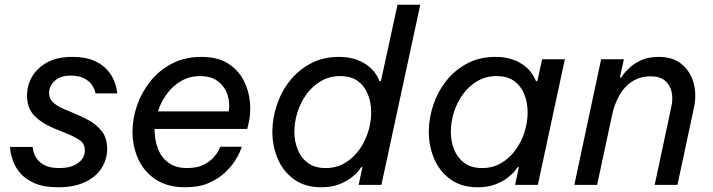

<svg xmlns="http://www.w3.org/2000/svg" viewBox="-20 -780 3007 810"><path d="M226 10Q165 10 126 -7Q87 -24 65.5 -49.5Q44 -75 35 -100.5Q26 -126 24 -143Q22 -160 22 -160H118Q118 -160 119 -151Q120 -142 125 -129Q130 -116 142 -102.5Q154 -89 175 -80Q196 -71 230 -71Q280 -71 309 -92Q338 -113 338 -145Q338 -175 314.5 -190Q291 -205 263 -216L209 -238Q154 -261 124 -293Q94 -325 94 -377Q94 -419 115 -456Q136 -493 178.5 -516.5Q221 -540 285 -540Q340 -540 375.5 -524.5Q411 -509 431.5 -486Q452 -463 461 -440Q470 -417 472.5 -401.5Q475 -386 475 -386H383Q383 -386 380 -397.5Q377 -409 366.5 -423.5Q356 -438 335 -449.5Q314 -461 278 -461Q235 -461 211 -439Q187 -417 187 -388Q187 -364 203.5 -348.5Q220 -333 245 -322L304 -297Q329 -287 359 -270Q389 -253 410.5 -225Q432 -197 432 -151Q432 -107 408 -70Q384 -33 338 -11.5Q292 10 226 10Z M762 10Q686 10 636.5 -23Q587 -56 563 -109.5Q539 -163 539 -224Q539 -280 558.5 -336Q578 -392 615 -438Q652 -484 706 -512Q760 -540 830 -540Q897 -540 940.5 -513Q984 -486 1007 -442.5Q1030 -399 1034.5 -348.5Q1039 -298 1027 -252L1023 -236H632Q632 -190 646.5 -152.5Q661 -115 691.5 -93Q722 -71 769 -71Q811 -71 838 -84.5Q865 -98 881 -116Q897 -134 903.5 -147.5Q910 -161 910 -161H1000Q1000 -161 993.5 -143.5Q987 -126 971 -101Q955 -76 927.5 -50.5Q900 -25 859.5 -7.5Q819 10 762 10ZM646 -310H945Q951 -347 939.5 -381Q928 -415 899.5 -437Q871 -459 824 -459Q780 -459 744.5 -438.5Q709 -418 684 -384Q659 -350 646 -310Z M1335 10Q1267 10 1221 -23Q1175 -56 1152 -109.5Q1129 -163 1129 -224Q1129 -280 1147.5 -336Q1166 -392 1202 -438Q1238 -484 1290.5 -512Q1343 -540 1410 -540Q1442 -540 1467 -533.5Q1492 -527 1511 -516.5Q1530 -506 1544 -493Q1558 -480 1567 -465.5Q1576 -451 1581 -438H1587L1657 -760H1753L1589 0H1493L1509 -75H1504Q1504 -75 1494.5 -62Q1485 -49 1464.5 -32.5Q1444 -16 1412 -3Q1380 10 1335 10ZM1354 -71Q1399 -71 1434.5 -92Q1470 -113 1495 -147.5Q1520 -182 1533 -223.5Q1546 -265 1546 -306Q1546 -347 1532 -382Q1518 -417 1489.5 -438Q1461 -459 1415 -459Q1370 -459 1334 -438Q1298 -417 1273 -382.5Q1248 -348 1235 -306.5Q1222 -265 1222 -224Q1222 -184 1236 -149Q1250 -114 1279 -92.5Q1308 -71 1354 -71Z M2070 -540Q2102 -540 2127 -533.5Q2152 -527 2171 -516.5Q2190 -506 2204 -493Q2218 -480 2227 -465.5Q2236 -451 2241 -438H2247L2267 -530H2363L2249 0H2153L2169 -75H2164Q2164 -75 2154.5 -62Q2145 -49 2124.5 -32.5Q2104 -16 2072 -3Q2040 10 1995 10Q1927 10 1881 -23Q1835 -56 1812 -109.5Q1789 -163 1789 -224Q1789 -280 1807.5 -336Q1826 -392 1862 -438Q1898 -484 1950.5 -512Q2003 -540 2070 -540ZM2075 -459Q2030 -459 1994 -438Q1958 -417 1933 -382.5Q1908 -348 1895 -306.5Q1882 -265 1882 -224Q1882 -184 1896 -149Q1910 -114 1939 -92.5Q1968 -71 2014 -71Q2059 -71 2094.5 -92Q2130 -113 2155 -147.5Q2180 -182 2193 -223.5Q2206 -265 2206 -306Q2206 -347 2192 -382Q2178 -417 2149.5 -438Q2121 -459 2075 -459Z M2499 0H2403L2516 -530H2612L2595 -453H2601Q2601 -453 2610 -466Q2619 -479 2638.5 -496.5Q2658 -514 2687.5 -527Q2717 -540 2759 -540Q2818 -540 2855 -510Q2892 -480 2906 -430.5Q2920 -381 2907 -323L2838 0H2742L2812 -329Q2820 -365 2813 -394Q2806 -423 2784.5 -440.5Q2763 -458 2725 -458Q2681 -458 2648 -437Q2615 -416 2594 -379.5Q2573 -343 2563 -298Z"/></svg>

Font: Be Vietnam Pro Variable Thin
Style: Italic
Weight: 100
Italic angle: -12°
Designer: Lam Bao, Tony Le, Vietanh Nguyen
Foundry: Yellow Type Foundry
Version: Version 1.002